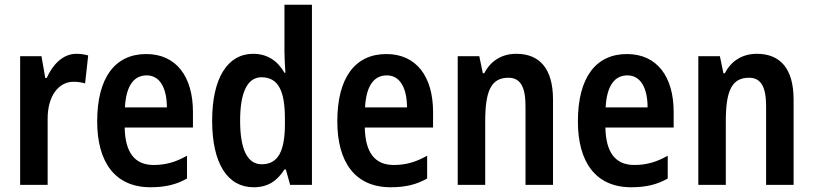

<svg xmlns="http://www.w3.org/2000/svg" viewBox="-20 -780 3431 810"><path d="M302 -553C245 -553 202 -507 177 -451H171L155 -543H65V0H181V-280C181 -376 228 -435 290 -435C310 -435 326 -432 339 -428L352 -546C335 -551 318 -553 302 -553Z M597 -552C465 -552 390 -452 390 -268C390 -96 465 10 615 10C676 10 724 -1 769 -27V-123C721 -96 679 -84 628 -84C548 -84 508 -137 506 -242H794V-308C794 -456 724 -552 597 -552ZM599 -462C656 -462 684 -406 684 -327H507C512 -419 545 -462 599 -462Z M1050 10C1111 10 1149 -17 1180 -65H1186L1204 0H1296V-760H1180V-563C1180 -539 1182 -506 1184 -473H1180C1151 -524 1107 -553 1048 -553C941 -553 875 -452 875 -271C875 -90 940 10 1050 10ZM1084 -87C1024 -87 993 -149 993 -271C993 -389 1023 -454 1083 -454C1154 -454 1182 -397 1182 -279V-252C1181 -140 1152 -87 1084 -87Z M1610 -552C1478 -552 1403 -452 1403 -268C1403 -96 1478 10 1628 10C1689 10 1737 -1 1782 -27V-123C1734 -96 1692 -84 1641 -84C1561 -84 1521 -137 1519 -242H1807V-308C1807 -456 1737 -552 1610 -552ZM1612 -462C1669 -462 1697 -406 1697 -327H1520C1525 -419 1558 -462 1612 -462Z M2158 -553C2098 -553 2050 -524 2023 -471H2017L2002 -543H1911V0H2027V-268C2027 -397 2052 -452 2125 -452C2177 -452 2197 -411 2197 -331V0H2313V-360C2313 -490 2257 -553 2158 -553Z M2625 -552C2493 -552 2418 -452 2418 -268C2418 -96 2493 10 2643 10C2704 10 2752 -1 2797 -27V-123C2749 -96 2707 -84 2656 -84C2576 -84 2536 -137 2534 -242H2822V-308C2822 -456 2752 -552 2625 -552ZM2627 -462C2684 -462 2712 -406 2712 -327H2535C2540 -419 2573 -462 2627 -462Z M3173 -553C3113 -553 3065 -524 3038 -471H3032L3017 -543H2926V0H3042V-268C3042 -397 3067 -452 3140 -452C3192 -452 3212 -411 3212 -331V0H3328V-360C3328 -490 3272 -553 3173 -553Z"/></svg>

Font: Noto Sans Ethiopic Cond SemBd
Style: Regular
Weight: 600
Width: 3
Designer: Monotype Design Team
Foundry: Monotype Imaging Inc.
Version: Version 2.102